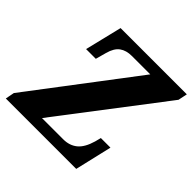

<svg xmlns="http://www.w3.org/2000/svg" viewBox="-180 -881 1047 1047"><g transform="rotate(45 343.5 -357.0)"><path d="M15 -52 469 -650H327Q284 -650 256.5 -630Q229 -610 216 -562L199 -500H124L176 -714H687L676 -661L220 -64H384Q432 -64 464.5 -90.5Q497 -117 515 -179L524 -214H598L548 0H5Z"/></g></svg>

Font: Noto Serif NarrowExtraBold
Style: Italic
Weight: 800
Width: 4
Italic angle: -12°
Designer: Monotype Design Team
Foundry: Monotype Imaging Inc.
Version: Version 1.001